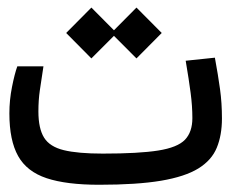

<svg xmlns="http://www.w3.org/2000/svg" viewBox="-20 -498 626 520"><path d="M248.5 2.4Q159.7 2.4 106.2 -15.4Q52.7 -33.2 29.1 -75.4Q5.4 -117.7 5.4 -190.9Q5.4 -227.1 12.5 -262.5Q19.5 -297.9 26.9 -318.4H97.7Q91.8 -280.3 87.9 -253.4Q84 -226.6 84 -196.3Q84 -149.9 99.4 -125.2Q114.7 -100.6 152.8 -91.3Q190.9 -82 258.3 -82Q356 -82 408.4 -90.3Q460.9 -98.6 481 -119.6Q501 -140.6 501 -178.2Q501 -210.9 496.3 -246.3Q491.7 -281.7 482.9 -333.5L562 -341.8Q570.8 -293.9 575.9 -256.6Q581.1 -219.2 581.1 -177.2Q581.1 -131.8 567.1 -97.9Q553.2 -64 517.1 -41.7Q481 -19.5 416 -8.5Q351.1 2.4 248.5 2.4ZM349.6 -339.8 288.6 -400.9 227.5 -339.8 159.2 -408.7 227.5 -477.5 288.6 -416 349.6 -477.5 418 -408.7Z"/></svg>

Font: Cascadia Code NF SemiLight
Style: Regular
Weight: 350
Monospace: yes
Designer: Aaron Bell
Foundry: Saja Typeworks
Version: Version 2404.023; ttfautohint (v1.8.4)